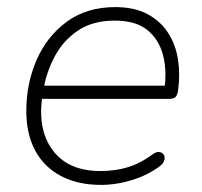

<svg xmlns="http://www.w3.org/2000/svg" viewBox="-20 -512 569 540"><path d="M264 8Q199 8 151.5 -17Q104 -42 79 -88.5Q54 -135 54 -200Q54 -277 83 -343.5Q112 -410 168 -451Q224 -492 304 -492Q358 -492 394.5 -472.5Q431 -453 452.5 -420Q474 -387 480.5 -345Q487 -303 481 -259Q479 -245 474 -239.5Q469 -234 456 -234H83L89 -271H461L442 -259Q450 -313 438.5 -357Q427 -401 394.5 -427.5Q362 -454 303 -454Q240 -454 198.5 -425.5Q157 -397 134 -353.5Q111 -310 103 -264L100 -246Q84 -150 127.5 -90.5Q171 -31 262 -31Q304 -31 339 -41.5Q374 -52 408 -77Q417 -84 424 -84.5Q431 -85 436 -81.5Q441 -78 442.5 -72Q444 -66 441 -58.5Q438 -51 430 -45Q397 -20 352.5 -6Q308 8 264 8Z"/></svg>

Font: Nunito Variable Extra Light
Style: Italic
Weight: 200
Italic angle: -9°
Designer: Vernon Adams
Foundry: Vernon Adams
Version: Version 3.602